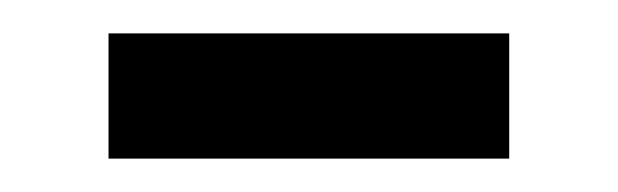

<svg xmlns="http://www.w3.org/2000/svg" viewBox="-20 -310 370 115"><path d="M285 -290V-215H45V-290Z"/></svg>

Font: Magra
Style: Regular
Weight: 400
Designer: Viviana Monsalve
Foundry: Viviana Monsalve
Version: Version 1.001